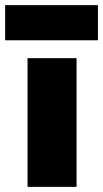

<svg xmlns="http://www.w3.org/2000/svg" viewBox="-64 -726 400 746"><path d="M-44 -706H316.5V-569.5H-44ZM43 -500H233.5V0H43Z"/></svg>

Font: Overused Grotesk Black
Style: Regular
Weight: 900
Version: Version 0.004